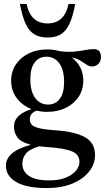

<svg xmlns="http://www.w3.org/2000/svg" viewBox="-20 -690 532 975"><path d="M219.5 -122Q192.5 -122 167 -128Q131.5 -116.5 131.5 -84Q131.5 -68.5 140.5 -57.5Q149.5 -46.5 178.2 -39.2Q207 -32 266.5 -28Q359.5 -21.5 411 6.5Q462.5 34.5 462.5 98Q462.5 142.5 433 180.5Q403.5 218.5 348.5 241.8Q293.5 265 217 265Q116.5 265 63.2 234.8Q10 204.5 10 150.5Q10 117.5 38.8 91Q67.5 64.5 136.5 45Q85 31.5 67.8 6.8Q50.5 -18 51 -47.5Q51 -78.5 74.5 -101Q98 -123.5 140 -136Q92.5 -154.5 64.5 -192.5Q36.5 -230.5 36.5 -280Q36.5 -327 60.8 -363Q85 -399 126.2 -419Q167.5 -439 220 -439Q253.5 -439 283.5 -430Q326 -425 357 -428Q388 -431 411.8 -435.8Q435.5 -440.5 456.5 -440.5Q492.5 -440.5 492.5 -400.5Q492.5 -378.5 479.5 -365.5Q466.5 -352.5 448.5 -352.5Q433.5 -352.5 420 -361.5Q406.5 -370.5 389 -381.5Q371.5 -392.5 344.5 -398.5Q403 -352.5 403 -281Q403 -234 379 -198Q355 -162 313.5 -142Q272 -122 219.5 -122ZM224 -159Q262 -159 283.8 -188.2Q305.5 -217.5 305.5 -273.5Q305.5 -335.5 281 -368.8Q256.5 -402 216 -402Q178 -402 156 -372.8Q134 -343.5 134 -287.5Q134 -225.5 158.8 -192.2Q183.5 -159 224 -159ZM93.5 141Q93.5 180.5 127 203.2Q160.5 226 231 226Q299.5 226 341.5 197.8Q383.5 169.5 383.5 131Q383.5 95 346 78.8Q308.5 62.5 210.5 56Q194 55 179 53Q129.5 67.5 111.5 90Q93.5 112.5 93.5 141ZM221.5 -571Q263 -571 290.2 -595Q317.5 -619 328 -670H362Q350 -605.5 332.2 -568.2Q314.5 -531 287.8 -515.2Q261 -499.5 221.5 -499.5Q182 -499.5 155.2 -515.2Q128.5 -531 110.8 -568.2Q93 -605.5 81 -670H115Q125.5 -619 152.8 -595Q180 -571 221.5 -571Z"/></svg>

Font: Newsreader Text Medium
Style: Regular
Weight: 500
Designer: Hugues Gentile
Foundry: Production Type
Version: Version 1.002